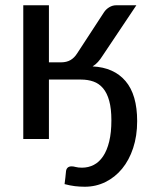

<svg xmlns="http://www.w3.org/2000/svg" viewBox="-20 -528 582 730"><path d="M292 109.5Q316 109.5 336.5 99Q357 88.5 372 66.2Q387 44 395.2 10Q403.5 -24 403.5 -70.5Q403.5 -115 395.2 -144.8Q387 -174.5 371.8 -192.5Q356.5 -210.5 335.2 -218Q314 -225.5 288 -225.5H166V0.5H68.5V-508H166V-291H212Q233 -291 247.8 -299.5Q262.5 -308 273 -324.5L375.5 -481.5Q383 -493 395.5 -500.5Q408 -508 422 -508H498.5L370 -316Q361.5 -302.5 352.5 -292.5Q343.5 -282.5 332 -275.5Q413 -271.5 457.2 -219.8Q501.5 -168 501.5 -67.5Q501.5 -11 486.2 35Q471 81 444.2 113.5Q417.5 146 381 164Q344.5 182 302.5 182Q283.5 182 264.8 179.8Q246 177.5 225.5 172Q227 157 228.5 147.5Q230 138 231 123Q232 114.5 237.2 109.5Q242.5 104.5 252.5 104.5Q259 104.5 268.2 107Q277.5 109.5 292 109.5Z"/></svg>

Font: Lato 2
Style: Regular
Weight: 500
Designer: Lukasz Dziedzic with Adam Twardoch and Botio Nikoltchev
Foundry: tyPoland Lukasz Dziedzic
Version: Version 2.015; 2015-08-06; http://www.latofonts.com/